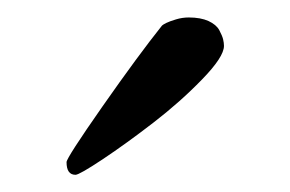

<svg xmlns="http://www.w3.org/2000/svg" viewBox="-20 -795 334 221"><path d="M56.6 -608.4Q56.6 -613.3 97.9 -672.4Q139.2 -731.4 166.5 -765.6Q167.5 -766.6 171.4 -768.6Q175.3 -770.5 182.6 -772.7Q189.9 -774.9 197.3 -774.9Q210.9 -774.9 220 -770.8Q229 -766.6 232.4 -760.3Q235.8 -753.9 236.8 -749.8Q237.8 -745.6 237.8 -742.2Q237.8 -729.5 212.6 -703.6Q187.5 -677.7 156.5 -653.8Q125.5 -629.9 98.4 -611.8Q71.3 -593.8 66.9 -593.8Q56.6 -593.8 56.6 -608.4Z"/></svg>

Font: Crimson
Style: Regular
Weight: 400
Version: Version 0.8